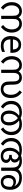

<svg xmlns="http://www.w3.org/2000/svg" viewBox="2294 -2900 618 5247"><g transform="rotate(90 2603.5 -277.0)"><path d="M288 -566Q334 -566 367 -552.5Q400 -539 423 -516.5Q446 -494 462 -465L449 -466Q480 -518 523 -542Q566 -566 630 -566Q707 -566 761 -529.5Q815 -493 843.5 -431Q872 -369 872 -292Q872 -226 854 -173Q836 -120 801.5 -75.5Q767 -31 717 8L663 -53Q698 -78 725.5 -111.5Q753 -145 768.5 -189.5Q784 -234 784 -292Q784 -350 765 -395.5Q746 -441 711 -467.5Q676 -494 629 -494Q588 -494 561.5 -479.5Q535 -465 519 -436Q506 -414 502 -382Q498 -350 498 -291V0H412V-291Q412 -348 408 -381Q404 -414 390 -436Q373 -465 347 -479.5Q321 -494 284 -494Q238 -494 202.5 -467.5Q167 -441 147 -395.5Q127 -350 127 -292Q127 -232 143.5 -187Q160 -142 187 -110Q214 -78 247 -55L189 8Q146 -27 112 -68.5Q78 -110 58.5 -164.5Q39 -219 39 -292Q39 -373 69.5 -434.5Q100 -496 156 -531Q212 -566 288 -566Z M1203 -546Q1272 -546 1321.5 -516Q1371 -486 1397.5 -431.5Q1424 -377 1424 -304V-251H1057Q1059 -160 1103.5 -112.5Q1148 -65 1228 -65Q1279 -65 1318.5 -74.5Q1358 -84 1400 -102V-25Q1359 -7 1319 1.5Q1279 10 1224 10Q1148 10 1089.5 -21Q1031 -52 998.5 -113.5Q966 -175 966 -264Q966 -352 995.5 -415Q1025 -478 1078.5 -512Q1132 -546 1203 -546ZM1202 -474Q1139 -474 1102.5 -433.5Q1066 -393 1059 -321H1332Q1332 -367 1318 -401Q1304 -435 1275.5 -454.5Q1247 -474 1202 -474Z M2102 -566Q2146 -566 2182 -551.5Q2218 -537 2243 -507Q2257 -491 2268.5 -469Q2280 -447 2287 -408Q2294 -369 2294 -303V-269Q2294 -214 2299.5 -173Q2305 -132 2321 -106Q2335 -85 2358 -72.5Q2381 -60 2424 -60Q2469 -60 2502 -85.5Q2535 -111 2553 -157.5Q2571 -204 2571 -266Q2571 -323 2555.5 -367.5Q2540 -412 2513 -446Q2486 -480 2451 -504L2504 -566Q2555 -527 2589.5 -482.5Q2624 -438 2641.5 -384.5Q2659 -331 2659 -263Q2659 -177 2630 -115Q2601 -53 2547.5 -20.5Q2494 12 2420 12Q2363 12 2324 -4.5Q2285 -21 2259 -51Q2240 -73 2228.5 -99.5Q2217 -126 2212 -161.5Q2207 -197 2207 -246V-295Q2207 -365 2199.5 -402Q2192 -439 2174 -460Q2161 -477 2140.5 -485.5Q2120 -494 2090 -494Q2062 -494 2041 -484Q2020 -474 2006 -457Q1989 -436 1981 -403.5Q1973 -371 1973 -309V0H1887V-292Q1887 -348 1883 -381Q1879 -414 1865 -436Q1848 -465 1821.5 -479.5Q1795 -494 1759 -494Q1713 -494 1677.5 -467.5Q1642 -441 1622 -395.5Q1602 -350 1602 -292Q1602 -232 1618.5 -187Q1635 -142 1662 -110Q1689 -78 1722 -55L1664 8Q1621 -27 1587 -68.5Q1553 -110 1533.5 -164.5Q1514 -219 1514 -292Q1514 -368 1543 -430Q1572 -492 1627.5 -529Q1683 -566 1763 -566Q1828 -566 1867 -540.5Q1906 -515 1934 -472L1929 -473Q1957 -520 2000 -543Q2043 -566 2102 -566Z M3205 12Q3140 12 3094 -16Q3048 -44 3024.5 -96Q3001 -148 3001 -219Q3001 -285 3023 -338.5Q3045 -392 3083 -434Q3121 -476 3169 -504L3184 -520Q3228 -545 3274.5 -555.5Q3321 -566 3376 -566Q3451 -566 3506.5 -544Q3562 -522 3599 -483Q3636 -444 3654.5 -392Q3673 -340 3673 -281Q3673 -211 3652 -156.5Q3631 -102 3595 -61Q3559 -20 3512 9L3463 -54Q3496 -74 3523.5 -103.5Q3551 -133 3567.5 -174.5Q3584 -216 3584 -271Q3584 -337 3559 -388Q3534 -439 3485.5 -468Q3437 -497 3366 -497Q3336 -497 3310.5 -494Q3285 -491 3260 -482L3229 -467Q3191 -449 3159 -414Q3127 -379 3108 -330.5Q3089 -282 3089 -221Q3089 -157 3105.5 -121.5Q3122 -86 3148.5 -72Q3175 -58 3205 -58Q3236 -58 3262.5 -71.5Q3289 -85 3305 -120.5Q3321 -156 3321 -221Q3321 -277 3302 -327Q3283 -377 3250 -415Q3217 -453 3173 -473L3152 -483Q3129 -491 3107 -494Q3085 -497 3057 -497Q2982 -497 2930.5 -468Q2879 -439 2852.5 -388.5Q2826 -338 2826 -273Q2826 -221 2841 -180Q2856 -139 2883.5 -108Q2911 -77 2948 -54L2898 9Q2855 -16 2818.5 -55.5Q2782 -95 2759.5 -150.5Q2737 -206 2737 -277Q2737 -339 2757.5 -391.5Q2778 -444 2818 -483Q2858 -522 2916 -544Q2974 -566 3049 -566Q3098 -566 3139.5 -556Q3181 -546 3222 -523L3247 -503Q3317 -463 3363 -389Q3409 -315 3409 -219Q3409 -148 3385.5 -96Q3362 -44 3316.5 -16Q3271 12 3205 12Z M4079 -566Q4123 -566 4170.5 -558Q4218 -550 4258 -533Q4263 -531 4270 -525.5Q4277 -520 4282 -518Q4337 -504 4367 -480Q4397 -456 4409.5 -427.5Q4422 -399 4422 -368Q4422 -344 4414 -323Q4406 -302 4386.5 -285Q4367 -268 4334 -253L4338 -256Q4382 -242 4407.5 -211Q4433 -180 4433 -136Q4433 -97 4413.5 -63Q4394 -29 4353 -8.5Q4312 12 4245 12Q4169 12 4118.5 -21Q4068 -54 4043 -110Q4018 -166 4018 -235Q4018 -291 4035 -342Q4052 -393 4087.5 -437Q4123 -481 4180 -515Q4185 -518 4190 -521Q4195 -524 4200 -527Q4236 -545 4280 -555.5Q4324 -566 4381 -566Q4449 -566 4494 -549Q4539 -532 4569.5 -504.5Q4600 -477 4622 -444L4648 -247V0H4561V-281Q4561 -355 4549 -393Q4537 -431 4512 -454Q4490 -474 4458 -486.5Q4426 -499 4369 -499Q4342 -499 4317.5 -495.5Q4293 -492 4273 -486Q4226 -472 4193 -444Q4160 -416 4140 -380Q4120 -344 4111 -307.5Q4102 -271 4102 -239Q4102 -151 4139 -103Q4176 -55 4246 -55Q4298 -55 4323.5 -76Q4349 -97 4349 -138Q4349 -175 4320.5 -196.5Q4292 -218 4231 -218H4212V-288H4226Q4288 -288 4313 -310Q4338 -332 4338 -369Q4338 -416 4305.5 -444.5Q4273 -473 4209 -484Q4170 -494 4140 -495.5Q4110 -497 4086 -497Q4003 -497 3948.5 -467.5Q3894 -438 3867 -387.5Q3840 -337 3840 -273Q3840 -221 3855 -180Q3870 -139 3897.5 -108Q3925 -77 3962 -54L3912 9Q3869 -16 3832.5 -55.5Q3796 -95 3773.5 -150.5Q3751 -206 3751 -277Q3751 -339 3771 -391.5Q3791 -444 3832 -483Q3873 -522 3934.5 -544Q3996 -566 4079 -566ZM4955 12Q4891 12 4848 -17Q4805 -46 4783.5 -93.5Q4762 -141 4762 -196Q4762 -291 4813 -347.5Q4864 -404 4950 -404Q5006 -404 5047.5 -375Q5089 -346 5113 -301Q5137 -256 5139 -206L5114 -209Q5107 -240 5087.5 -268.5Q5068 -297 5037.5 -315.5Q5007 -334 4967 -334Q4904 -334 4875 -296.5Q4846 -259 4846 -198Q4846 -157 4857.5 -125Q4869 -93 4893 -75.5Q4917 -58 4956 -58Q4997 -58 5025.5 -77Q5054 -96 5069.5 -138Q5085 -180 5085 -248Q5085 -259 5083.5 -271.5Q5082 -284 5080 -298Q5079 -306 5078 -316Q5077 -326 5075 -335Q5067 -373 5039.5 -409.5Q5012 -446 4963 -470Q4914 -494 4839 -494Q4796 -494 4761.5 -484Q4727 -474 4701 -451Q4685 -436 4673 -415.5Q4661 -395 4654.5 -365Q4648 -335 4648 -289V-204L4596 -454Q4621 -486 4653 -511.5Q4685 -537 4730 -551.5Q4775 -566 4839 -566Q4921 -566 4982.5 -542Q5044 -518 5085.5 -474.5Q5127 -431 5147.5 -372Q5168 -313 5168 -242Q5168 -153 5140 -96.5Q5112 -40 5064 -14Q5016 12 4955 12Z"/></g></svg>

Font: lmalayalam05
Style: Book
Weight: 400
Designer: Jelle Bosma - Monotype Design Team
Foundry: Monotype Imaging Inc.
Version: Version 2.003